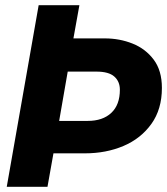

<svg xmlns="http://www.w3.org/2000/svg" viewBox="-20 -720 644 740"><path d="M6 0 129 -700H286L263 -572H384Q441 -572 491 -552Q541 -532 572.5 -490Q604 -448 604 -381Q604 -299 563.5 -242.5Q523 -186 456 -157.5Q389 -129 307 -129H186L163 0ZM208 -254H318Q376 -254 409 -285Q442 -316 442 -374Q442 -406 420.5 -425Q399 -444 352 -444H241Z"/></svg>

Font: Rethink Sans ExtraBold
Style: Italic
Weight: 800
Italic angle: -10°
Designer: The Rethink Sans project authors (Hans Thiessen). DM Sans designed by Colophon Foundry.
Foundry: Rethink Communications LLC
Version: Version 1.001